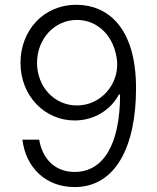

<svg xmlns="http://www.w3.org/2000/svg" viewBox="-20 -757 642 787"><path d="M286.1 9.8C454.6 9.8 537.6 -157.7 537.6 -395C537.6 -649.4 417.5 -735.8 296.4 -737.3C156.2 -738.8 64 -629.9 64 -499.5C64 -362.8 164.1 -263.2 286.1 -263.2C364.7 -263.2 434.1 -305.7 467.3 -369.6H472.2C472.2 -166.5 404.3 -52.2 286.1 -52.2C203.1 -52.2 153.3 -108.4 140.6 -184.6H71.8C85.9 -69.3 168 9.8 286.1 9.8ZM295.4 -324.7C202.1 -324.7 131.8 -401.9 131.8 -499.5C131.8 -596.7 202.1 -675.3 295.4 -675.3C385.3 -675.3 451.7 -602.5 460 -504.4C466.8 -409.2 391.6 -324.7 295.4 -324.7Z"/></svg>

Font: Raveo Light
Style: Regular
Weight: 300
Designer: Jakub Foglar, Rasmus Andersson (Inter)
Foundry: Jakubfoglar.com
Version: Version 1.100;Glyphs 3.2.3 (3260)